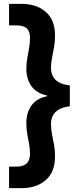

<svg xmlns="http://www.w3.org/2000/svg" viewBox="-20 -816 432 998"><path d="M91 162H27V50H66Q101 50 118.5 33.5Q136 17 136 -16Q136 -42 131.5 -66.5Q127 -91 122 -117.5Q117 -144 117 -177Q117 -230 143.5 -267.5Q170 -305 226 -316V-319Q170 -331 143.5 -368Q117 -405 117 -458Q117 -488 122 -515Q127 -542 131.5 -567.5Q136 -593 136 -619Q136 -653 119 -668.5Q102 -684 66 -684H27V-796H91Q170 -796 218 -754Q266 -712 266 -632Q266 -598 261 -570Q256 -542 250.5 -516Q245 -490 245 -463Q245 -440 254.5 -420.5Q264 -401 285.5 -388.5Q307 -376 343 -372V-264Q307 -259 285.5 -246.5Q264 -234 254.5 -214.5Q245 -195 245 -172Q245 -142 250.5 -116.5Q256 -91 261 -64Q266 -37 266 -3Q266 78 218 120Q170 162 91 162Z"/></svg>

Font: DM Sans 36pt
Style: Bold
Weight: 700
Version: Version 4.004;gftools[0.9.30]